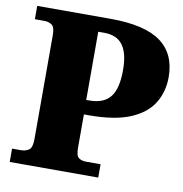

<svg xmlns="http://www.w3.org/2000/svg" viewBox="-80 -789 823 865"><g transform="rotate(10 331.5 -357.0)"><path d="M21 0V-61H61Q82 -61 97.5 -71Q113 -81 113 -121V-597Q113 -634 98 -643.5Q83 -653 66 -653H21V-714H357Q513 -714 586.5 -660.5Q660 -607 660 -500Q660 -434 628 -381.5Q596 -329 525 -299Q454 -269 335 -269H313V-116Q313 -79 326.5 -70Q340 -61 359 -61H426V0ZM326 -335Q391 -335 421.5 -372.5Q452 -410 452 -496Q452 -573 424.5 -610Q397 -647 340 -647H312V-335Z"/></g></svg>

Font: Noto Serif Sinhala Black
Style: Regular
Weight: 900
Designer: Jelle Bosma - Monotype Design Team
Foundry: Monotype Imaging Inc.
Version: Version 2.007; ttfautohint (v1.8.4.7-5d5b)